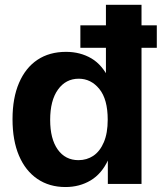

<svg xmlns="http://www.w3.org/2000/svg" viewBox="-20 -752 667 785"><path d="M247.6 12.7Q181.6 12.7 132.8 -20.5Q84 -53.7 57.6 -115.7Q31.2 -177.7 31.2 -264.6Q31.2 -351.6 57.9 -413.3Q84.5 -475.1 133.3 -507.6Q182.1 -540 250 -540Q308.1 -540 353.8 -513.2Q399.4 -486.3 428.2 -424.8L413.1 -423.8V-732.4H558.6V0H420.9V-106L422.4 -98.6Q396 -41.5 350.6 -14.4Q305.2 12.7 247.6 12.7ZM300.8 -97.2Q335 -97.2 361.8 -115.2Q388.7 -133.3 404.5 -170.4Q420.4 -207.5 420.4 -262.7Q420.4 -346.2 386.2 -388.2Q352.1 -430.2 301.8 -430.2Q249 -430.2 217 -385.7Q185.1 -341.3 185.1 -261.7Q185.1 -184.1 216.1 -140.6Q247.1 -97.2 300.8 -97.2ZM308.6 -556.6V-648.4H621.1V-556.6Z"/></svg>

Font: Schibsted Grotesk
Style: Bold
Weight: 700
Designer: Bakken & Baeck AS, Henrik Kongsvoll
Foundry: Schibsted ASA
Version: Version 1.100;gftools[0.9.25]